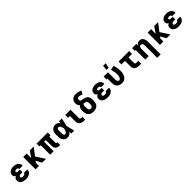

<svg xmlns="http://www.w3.org/2000/svg" viewBox="660 -3136 5730 5730"><g transform="rotate(-45 3525.0 -271.5)"><path d="M298 8Q271 8 244.5 5Q218 2 192.5 -5.5Q167 -13 143.5 -26.5Q120 -40 102.5 -60Q85 -80 76 -105.5Q67 -131 67 -158Q67 -176 71.5 -194.5Q76 -213 87.5 -228Q99 -243 114.5 -253.5Q130 -264 147 -272Q133 -279 120.5 -289Q108 -299 99 -312Q90 -325 86.5 -341Q83 -357 83 -373Q83 -398 91 -421.5Q99 -445 115.5 -464Q132 -483 153.5 -495.5Q175 -508 199 -515.5Q223 -523 248 -525.5Q273 -528 297 -528Q323 -528 349 -524.5Q375 -521 399.5 -511.5Q424 -502 445 -486.5Q466 -471 481 -449.5Q496 -428 503.5 -403Q511 -378 511 -352V-350H366V-351Q366 -363 360.5 -375Q355 -387 345 -394.5Q335 -402 322.5 -405Q310 -408 297 -408Q286 -408 275 -407Q264 -406 254 -402Q244 -398 236 -389.5Q228 -381 228 -370Q228 -358 235.5 -348Q243 -338 253.5 -333Q264 -328 276 -326.5Q288 -325 300 -325H365V-216H300Q285 -216 270.5 -214Q256 -212 243 -205.5Q230 -199 221 -187Q212 -175 212 -161Q212 -147 221.5 -136Q231 -125 244 -120Q257 -115 270.5 -113.5Q284 -112 298 -112Q312 -112 326.5 -114.5Q341 -117 353.5 -124.5Q366 -132 373.5 -144.5Q381 -157 382 -171H527Q527 -144 518.5 -117.5Q510 -91 493.5 -69.5Q477 -48 454 -32.5Q431 -17 405 -8Q379 1 352 4.5Q325 8 298 8Z M984 0 881 -177 847 -133V0H702V-520H847V-325L979 -520H1144L961 -281L1144 0Z M1713 8Q1691 8 1669 5Q1647 2 1626.5 -6Q1606 -14 1588 -27.5Q1570 -41 1558 -59.5Q1546 -78 1541 -99.5Q1536 -121 1536 -143V-400H1464V0H1319V-400H1265V-520H1735V-400H1681V-143Q1681 -137 1683 -131Q1685 -125 1689.5 -120.5Q1694 -116 1700.5 -114Q1707 -112 1713 -112H1733V8Z M2065 8Q2037 8 2009.5 2.5Q1982 -3 1958 -17.5Q1934 -32 1915.5 -53.5Q1897 -75 1886 -101Q1875 -127 1871 -154.5Q1867 -182 1867 -210V-310Q1867 -338 1871 -365.5Q1875 -393 1886 -419Q1897 -445 1915.5 -466.5Q1934 -488 1958 -502.5Q1982 -517 2009.5 -522.5Q2037 -528 2065 -528Q2086 -528 2106 -522.5Q2126 -517 2143 -506Q2160 -495 2174 -479.5Q2188 -464 2199 -447Q2202 -465 2205 -483.5Q2208 -502 2211 -520H2331Q2316 -456 2301.5 -391.5Q2287 -327 2270 -263Q2288 -198 2302.5 -132Q2317 -66 2333 0H2213Q2210 -19 2207 -38.5Q2204 -58 2200 -77Q2189 -59 2175.5 -43Q2162 -27 2144.5 -15.5Q2127 -4 2106.5 2Q2086 8 2065 8ZM2065 -112Q2081 -112 2095.5 -120.5Q2110 -129 2120 -142Q2130 -155 2136.5 -170Q2143 -185 2148.5 -200.5Q2154 -216 2158 -231.5Q2162 -247 2166 -263Q2162 -278 2158 -293.5Q2154 -309 2148.5 -323.5Q2143 -338 2136 -352.5Q2129 -367 2119.5 -379.5Q2110 -392 2095.5 -400Q2081 -408 2065 -408Q2055 -408 2045.5 -403Q2036 -398 2030.5 -389.5Q2025 -381 2021.5 -371Q2018 -361 2016 -351Q2014 -341 2013 -330.5Q2012 -320 2012 -310V-210Q2012 -200 2013 -189.5Q2014 -179 2016 -169Q2018 -159 2021.5 -149Q2025 -139 2030.5 -130.5Q2036 -122 2045.5 -117Q2055 -112 2065 -112Z M2752 0Q2728 0 2703.5 -3Q2679 -6 2656 -14.5Q2633 -23 2612.5 -37Q2592 -51 2578 -71.5Q2564 -92 2558 -116Q2552 -140 2552 -165V-400H2474V-520H2698V-165Q2698 -155 2702 -145.5Q2706 -136 2714 -130Q2722 -124 2732 -122Q2742 -120 2752 -120H2797V0Z M3150 8Q3120 8 3090.5 3Q3061 -2 3034 -14.5Q3007 -27 2985 -48Q2963 -69 2949.5 -95Q2936 -121 2930.5 -150.5Q2925 -180 2925 -210V-275Q2925 -295 2928 -315Q2931 -335 2940 -353Q2949 -371 2962.5 -386.5Q2976 -402 2992 -414Q2977 -426 2965.5 -442Q2954 -458 2947 -476Q2940 -494 2936.5 -513.5Q2933 -533 2933 -552Q2933 -578 2939 -604Q2945 -630 2958 -653Q2971 -676 2990.5 -694Q3010 -712 3033.5 -723Q3057 -734 3083 -738.5Q3109 -743 3135 -743Q3187 -743 3237.5 -729Q3288 -715 3335 -692L3268 -586Q3254 -593 3239.5 -599.5Q3225 -606 3209.5 -611Q3194 -616 3178.5 -619.5Q3163 -623 3147 -623Q3133 -623 3119.5 -619Q3106 -615 3096.5 -605Q3087 -595 3083 -581.5Q3079 -568 3079 -554Q3079 -538 3085 -522Q3091 -506 3105 -497.5Q3119 -489 3136 -487Q3153 -485 3169 -482Q3185 -479 3201 -475.5Q3217 -472 3233 -467.5Q3249 -463 3264.5 -457Q3280 -451 3294 -442.5Q3308 -434 3320.5 -423.5Q3333 -413 3343 -400Q3353 -387 3360 -371.5Q3367 -356 3370.5 -340Q3374 -324 3374.5 -307.5Q3375 -291 3375 -275V-210Q3375 -180 3369.5 -150.5Q3364 -121 3350.5 -95Q3337 -69 3315 -48Q3293 -27 3266 -14.5Q3239 -2 3209.5 3Q3180 8 3150 8ZM3150 -112Q3168 -112 3185 -119.5Q3202 -127 3212 -141.5Q3222 -156 3226 -174Q3230 -192 3230 -210V-275Q3230 -291 3227 -306.5Q3224 -322 3214 -334.5Q3204 -347 3189.5 -353.5Q3175 -360 3159.5 -363.5Q3144 -367 3128.5 -369Q3113 -371 3097 -373Q3089 -363 3084 -351Q3079 -339 3075.5 -326.5Q3072 -314 3071 -301Q3070 -288 3070 -275V-210Q3070 -192 3074 -174Q3078 -156 3088 -141.5Q3098 -127 3115 -119.5Q3132 -112 3150 -112Z M3748 8Q3721 8 3694.5 5Q3668 2 3642.5 -5.5Q3617 -13 3593.5 -26.5Q3570 -40 3552.5 -60Q3535 -80 3526 -105.5Q3517 -131 3517 -158Q3517 -176 3521.5 -194.5Q3526 -213 3537.5 -228Q3549 -243 3564.5 -253.5Q3580 -264 3597 -272Q3583 -279 3570.5 -289Q3558 -299 3549 -312Q3540 -325 3536.5 -341Q3533 -357 3533 -373Q3533 -398 3541 -421.5Q3549 -445 3565.5 -464Q3582 -483 3603.5 -495.5Q3625 -508 3649 -515.5Q3673 -523 3698 -525.5Q3723 -528 3747 -528Q3773 -528 3799 -524.5Q3825 -521 3849.5 -511.5Q3874 -502 3895 -486.5Q3916 -471 3931 -449.5Q3946 -428 3953.5 -403Q3961 -378 3961 -352V-350H3816V-351Q3816 -363 3810.5 -375Q3805 -387 3795 -394.5Q3785 -402 3772.5 -405Q3760 -408 3747 -408Q3736 -408 3725 -407Q3714 -406 3704 -402Q3694 -398 3686 -389.5Q3678 -381 3678 -370Q3678 -358 3685.5 -348Q3693 -338 3703.5 -333Q3714 -328 3726 -326.5Q3738 -325 3750 -325H3815V-216H3750Q3735 -216 3720.5 -214Q3706 -212 3693 -205.5Q3680 -199 3671 -187Q3662 -175 3662 -161Q3662 -147 3671.5 -136Q3681 -125 3694 -120Q3707 -115 3720.5 -113.5Q3734 -112 3748 -112Q3762 -112 3776.5 -114.5Q3791 -117 3803.5 -124.5Q3816 -132 3823.5 -144.5Q3831 -157 3832 -171H3977Q3977 -144 3968.5 -117.5Q3960 -91 3943.5 -69.5Q3927 -48 3904 -32.5Q3881 -17 3855 -8Q3829 1 3802 4.5Q3775 8 3748 8Z M4346 8Q4317 8 4288.5 2.5Q4260 -3 4234.5 -16.5Q4209 -30 4188.5 -51Q4168 -72 4155.5 -98Q4143 -124 4138 -152.5Q4133 -181 4133 -210V-400H4096V-520H4278V-210Q4278 -193 4281 -176.5Q4284 -160 4292 -145Q4300 -130 4314.5 -121Q4329 -112 4346 -112Q4359 -112 4371 -117Q4383 -122 4391.5 -132Q4400 -142 4406 -153.5Q4412 -165 4416 -177.5Q4420 -190 4422.5 -203Q4425 -216 4426.5 -228.5Q4428 -241 4429 -254Q4430 -267 4430 -280Q4430 -338 4420 -394.5Q4410 -451 4394 -507L4534 -540Q4553 -477 4564 -412Q4575 -347 4575 -282Q4575 -247 4570.5 -212Q4566 -177 4555 -144Q4544 -111 4524.5 -81.5Q4505 -52 4477.5 -31Q4450 -10 4415.5 -1Q4381 8 4346 8ZM4297 -600 4311 -758H4421L4387 -600Z M5077 0Q5053 0 5028.5 -3Q5004 -6 4981 -14.5Q4958 -23 4937.5 -37Q4917 -51 4903 -71.5Q4889 -92 4883 -116Q4877 -140 4877 -165V-400H4727V-520H5173V-400H5023V-165Q5023 -155 5027 -145.5Q5031 -136 5039 -130Q5047 -124 5057 -122Q5067 -120 5077 -120H5161V0Z M5622 215V-310Q5622 -327 5619 -344Q5616 -361 5607 -376Q5598 -391 5582.5 -399.5Q5567 -408 5550 -408Q5533 -408 5517.5 -399.5Q5502 -391 5493 -376Q5484 -361 5481 -344Q5478 -327 5478 -310V0H5333V-400H5296V-520H5478V-442Q5487 -461 5500.5 -477.5Q5514 -494 5531 -506Q5548 -518 5569 -523Q5590 -528 5611 -528Q5636 -528 5660.5 -520Q5685 -512 5704 -495.5Q5723 -479 5735.5 -456.5Q5748 -434 5755 -410Q5762 -386 5764.5 -360.5Q5767 -335 5767 -310V215Z M6234 0 6131 -177 6097 -133V0H5952V-520H6097V-325L6229 -520H6394L6211 -281L6394 0Z M6748 8Q6721 8 6694.5 5Q6668 2 6642.5 -5.5Q6617 -13 6593.5 -26.5Q6570 -40 6552.5 -60Q6535 -80 6526 -105.5Q6517 -131 6517 -158Q6517 -176 6521.5 -194.5Q6526 -213 6537.5 -228Q6549 -243 6564.5 -253.5Q6580 -264 6597 -272Q6583 -279 6570.5 -289Q6558 -299 6549 -312Q6540 -325 6536.5 -341Q6533 -357 6533 -373Q6533 -398 6541 -421.5Q6549 -445 6565.5 -464Q6582 -483 6603.5 -495.5Q6625 -508 6649 -515.5Q6673 -523 6698 -525.5Q6723 -528 6747 -528Q6773 -528 6799 -524.5Q6825 -521 6849.5 -511.5Q6874 -502 6895 -486.5Q6916 -471 6931 -449.5Q6946 -428 6953.5 -403Q6961 -378 6961 -352V-350H6816V-351Q6816 -363 6810.5 -375Q6805 -387 6795 -394.5Q6785 -402 6772.5 -405Q6760 -408 6747 -408Q6736 -408 6725 -407Q6714 -406 6704 -402Q6694 -398 6686 -389.5Q6678 -381 6678 -370Q6678 -358 6685.5 -348Q6693 -338 6703.5 -333Q6714 -328 6726 -326.5Q6738 -325 6750 -325H6815V-216H6750Q6735 -216 6720.5 -214Q6706 -212 6693 -205.5Q6680 -199 6671 -187Q6662 -175 6662 -161Q6662 -147 6671.5 -136Q6681 -125 6694 -120Q6707 -115 6720.5 -113.5Q6734 -112 6748 -112Q6762 -112 6776.5 -114.5Q6791 -117 6803.5 -124.5Q6816 -132 6823.5 -144.5Q6831 -157 6832 -171H6977Q6977 -144 6968.5 -117.5Q6960 -91 6943.5 -69.5Q6927 -48 6904 -32.5Q6881 -17 6855 -8Q6829 1 6802 4.5Q6775 8 6748 8Z"/></g></svg>

Font: Iosevka Etoile Heavy
Style: Regular
Weight: 900
Designer: Belleve Invis
Foundry: Belleve Invis
Version: Version 22.1.2; ttfautohint (v1.8.4)